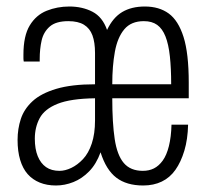

<svg xmlns="http://www.w3.org/2000/svg" viewBox="-20 -558 638 590"><path d="M152 12Q124 12 102 3Q80 -6 65 -23Q50 -40 42 -66.5Q34 -93 34 -128Q34 -162 44 -192.5Q54 -223 80 -247Q106 -271 153 -285Q200 -299 272 -299V-395Q272 -428 264 -449.5Q256 -471 238 -482Q220 -493 190 -493Q152 -493 133 -476.5Q114 -460 108 -434Q102 -408 102 -376V-369H53Q52 -374 52 -379Q52 -384 52 -390Q52 -448 71.5 -480Q91 -512 123.5 -525Q156 -538 193 -538Q233 -538 264 -522Q295 -506 309 -466Q327 -504 355.5 -521Q384 -538 425 -538Q469 -538 498.5 -516.5Q528 -495 544 -444.5Q560 -394 560 -304V-256H325Q325 -180 332.5 -130.5Q340 -81 360.5 -57Q381 -33 419 -33Q438 -33 453 -40.5Q468 -48 480 -64.5Q492 -81 499 -109Q506 -137 507 -175H558Q557 -130 546.5 -95Q536 -60 519 -36Q502 -12 477 0Q452 12 420 12Q369 12 337.5 -12Q306 -36 289 -90Q276 -54 254 -31.5Q232 -9 205.5 1.5Q179 12 152 12ZM163 -33Q180 -33 199 -42Q218 -51 235 -69Q252 -87 262 -117Q272 -147 272 -188V-256Q197 -255 157 -239Q117 -223 102 -195Q87 -167 87 -132Q87 -100 96 -78Q105 -56 121.5 -44.5Q138 -33 163 -33ZM325 -299H506Q506 -348 502 -385Q498 -422 488.5 -446Q479 -470 463 -481.5Q447 -493 422 -493Q383 -493 362 -468Q341 -443 333 -399Q325 -355 325 -299Z"/></svg>

Font: Archivo ExtraCondensed ExtraLight
Style: Regular
Weight: 250
Width: 2
Designer: Hector Gatti
Foundry: Omnibus-Type
Version: Version 2.001